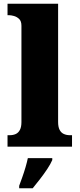

<svg xmlns="http://www.w3.org/2000/svg" viewBox="-20 -780 423 1021"><path d="M20 0V-61H31Q50 -61 64 -67.5Q78 -74 86 -89.5Q94 -105 94 -131V-643Q94 -668 81.5 -679.5Q69 -691 54 -695Q39 -699 31 -699H20V-760H289V-131Q289 -105 297 -89.5Q305 -74 319.5 -67.5Q334 -61 352 -61H363V0ZM82 208Q89 189 98.5 162.5Q108 136 116 108.5Q124 81 128 61H258V71Q249 92 231.5 118.5Q214 145 193 172Q172 199 154 221H82Z"/></svg>

Font: Noto Rashi Hebrew Black
Style: Regular
Weight: 900
Version: Version 1.006